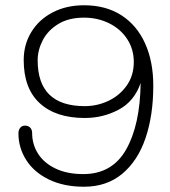

<svg xmlns="http://www.w3.org/2000/svg" viewBox="-20 -711 647 729"><path d="M562 -386Q562 -273 532.5 -186.5Q503 -100 444 -51Q385 -2 299 -2Q222 -2 165.5 -29.5Q109 -57 79.5 -103.5Q50 -150 50 -205Q50 -217 56.5 -225.5Q63 -234 75 -234Q87 -234 94.5 -226.5Q102 -219 102 -206Q102 -163 124.5 -127.5Q147 -92 191 -71Q235 -50 296 -50Q406 -50 459 -143.5Q512 -237 514 -396Q490 -326 430.5 -294.5Q371 -263 302 -263Q192 -263 131 -319Q70 -375 70 -483Q70 -542 99 -589.5Q128 -637 180 -664Q232 -691 299 -691Q382 -691 441 -653Q500 -615 531 -546Q562 -477 562 -386ZM488 -476Q488 -524 463 -562.5Q438 -601 394.5 -622.5Q351 -644 299 -644Q241 -644 201.5 -620Q162 -596 142.5 -558.5Q123 -521 123 -482Q123 -308 302 -308Q349 -308 391.5 -328Q434 -348 461 -386Q488 -424 488 -476Z"/></svg>

Font: Mali Light
Style: Regular
Weight: 300
Designer: Kitiyaporn Chalermlarp | Katatrad Aksorn Co.,Ltd.
Foundry: Cadson Demak Co.,Ltd.
Version: Version 1.000; ttfautohint (v1.6)